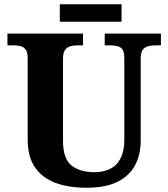

<svg xmlns="http://www.w3.org/2000/svg" viewBox="-20 -872 791 902"><path d="M386 10Q302 10 240.5 -13Q179 -36 144.5 -85.5Q110 -135 110 -218V-600Q110 -626 101 -638.5Q92 -651 77 -655Q62 -659 43 -659H15V-714H370V-659H344Q325 -659 310 -654.5Q295 -650 285.5 -637Q276 -624 276 -596V-210Q276 -127 315.5 -95Q355 -63 424 -63Q465 -63 497 -78.5Q529 -94 546.5 -128.5Q564 -163 564 -214V-600Q564 -626 556 -638.5Q548 -651 532.5 -655Q517 -659 498 -659H472V-714H736V-659H709Q691 -659 675 -654.5Q659 -650 650 -637Q641 -624 641 -596V-212Q641 -145 614.5 -95.5Q588 -46 532 -18Q476 10 386 10ZM261 -770V-852H551V-770Z"/></svg>

Font: Noto Serif Hentaigana EL
Style: Regular
Weight: 400
Designer: Kazuhiro Yamada
Foundry: nipponia
Version: Version 1.000